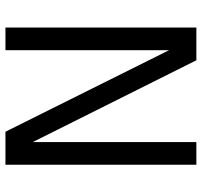

<svg xmlns="http://www.w3.org/2000/svg" viewBox="-38 -702 740 704"><g transform="rotate(-90 332.0 -350.0)"><path d="M80 0H163V-600L463 0H583V-700H500V-100L201 -700H80Z"/></g></svg>

Font: Meta Space
Style: Regular
Weight: 400
Designer: Meta Pool / Florian Karsten
Foundry: Meta Pool / Florian Karsten
Version: Version 2.000;Glyphs 3.1.1 (3137)